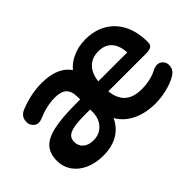

<svg xmlns="http://www.w3.org/2000/svg" viewBox="-82 -760 1031 1031"><g transform="rotate(-45 433.5 -244.5)"><path d="M38.7 -146.8Q38.7 -200.8 66.8 -232.2Q94.9 -263.6 157.6 -277.5Q220.3 -291.4 328.7 -291.4H373.7V-215.5H325.9Q269.6 -215.5 237.2 -209.6Q204.8 -203.7 190.4 -190.2Q176.1 -176.6 176.1 -153.3Q176.1 -122.3 197.4 -103.8Q218.8 -85.2 256.5 -85.2Q302.4 -85.2 331.2 -116.5Q360.1 -147.9 360.1 -198.4V-310.6Q360.1 -354.9 339 -374.9Q317.9 -395 270.6 -395Q241 -395 208.8 -388Q176.5 -381 141.3 -366Q107.6 -351.6 86.6 -371.9Q65.7 -392.1 71.7 -423Q77.7 -453.8 110.8 -466.9Q195 -500.4 275.8 -500.4Q345 -500.4 391 -476.9Q437 -453.3 457.7 -405.6H427Q453.5 -451.5 502.3 -476Q551.2 -500.4 607.4 -500.4Q676.4 -500.4 727.9 -470.6Q779.5 -440.8 807.5 -385.1Q835.5 -329.4 835.5 -254.4V-250.8Q835.5 -232.4 824 -224Q812.5 -215.5 788.1 -215.5H486.8V-291.4H733L718 -277.3Q718 -339.7 690.8 -372.7Q663.7 -405.6 611.8 -405.6Q556.9 -405.6 526.4 -367.7Q495.8 -329.7 495.8 -258.2V-251.2Q495.8 -171.7 529.6 -133.9Q563.3 -96.1 635.7 -96.1Q663.2 -96.1 693.9 -102.5Q724.6 -109 751 -122.6Q785.6 -140.2 808.6 -123.8Q831.7 -107.4 828.5 -77.1Q825.4 -46.7 793.7 -29.3Q759.3 -10 716.1 0.2Q672.8 10.4 632.4 10.4Q547.8 10.4 488 -23.6Q428.2 -57.5 402.8 -122.7H426.8Q408.8 -59.1 359.5 -24.3Q310.2 10.4 236.4 10.4Q177.4 10.4 132.4 -9.9Q87.5 -30.2 63.1 -66.1Q38.7 -102 38.7 -146.8Z"/></g></svg>

Font: SN Pro Thin
Style: Regular
Weight: 200
Designer: Tobias Whetton
Foundry: Supernotes
Version: Version 1.003;Glyphs 3.3 (3324)